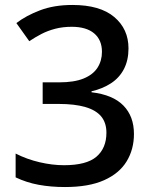

<svg xmlns="http://www.w3.org/2000/svg" viewBox="-20 -744 612 774"><path d="M498 -549Q498 -501 479.5 -465.5Q461 -430 427 -408Q393 -386 349 -376V-372Q435 -362 477.5 -318.5Q520 -275 520 -204Q520 -142 490.5 -93.5Q461 -45 399.5 -17.5Q338 10 242 10Q185 10 136 1Q87 -8 43 -29V-125Q88 -102 139.5 -90Q191 -78 238 -78Q329 -78 369 -112.5Q409 -147 409 -209Q409 -249 388 -274.5Q367 -300 324 -312.5Q281 -325 217 -325H152V-412H218Q279 -412 317 -427.5Q355 -443 373 -471Q391 -499 391 -535Q391 -583 359.5 -609.5Q328 -636 269 -636Q233 -636 202.5 -628Q172 -620 147 -607Q122 -594 98 -578L46 -651Q85 -681 141.5 -702.5Q198 -724 272 -724Q383 -724 440.5 -675.5Q498 -627 498 -549Z"/></svg>

Font: Noto Sans Cham Medium
Style: Regular
Weight: 500
Version: Version 2.002